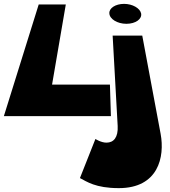

<svg xmlns="http://www.w3.org/2000/svg" viewBox="-24 -600 877 992"><path d="M617 -580C660 -580 699 -558 705 -531C711 -502 677 -477 629 -477C582 -477 542 -502 541 -531C539 -558 573 -580 617 -580ZM584 51C587 109 564 137 526 137C498 137 469 118 469 118L389 320C424 338 469 372 590 372C794 372 828 211 806 92L711 -416H558ZM245 -163H544L549 0H-4L176 -577H316Z"/></svg>

Font: Hussar Milosc
Style: Bold
Weight: 700
Foundry: Cannot Into Space Fonts
Version: Version 1.02